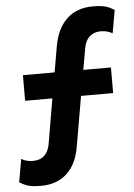

<svg xmlns="http://www.w3.org/2000/svg" viewBox="-82 -770 656 941"><g transform="rotate(-5 246.0 -299.0)"><path d="M473 -420V-294H315L273 -51Q259 36 210 82Q161 128 82 128Q45 128 22.5 122.5Q0 117 -24 101L-4 -12Q20 3 53 3Q122 3 136 -72L174 -294H40V-420H196L218 -547Q233 -633 282 -679.5Q331 -726 410 -726Q446 -726 469 -720.5Q492 -715 516 -699L496 -586Q471 -601 438 -601Q405 -601 383.5 -581.5Q362 -562 356 -526L337 -420Z"/></g></svg>

Font: Prodigy Sans
Style: Bold
Weight: 700
Designer: Wei Huang
Foundry: Wei Huang
Version: Version 1.003; ttfautohint (v1.8.3)